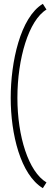

<svg xmlns="http://www.w3.org/2000/svg" viewBox="-20 -770 290 1004"><path d="M36 -258C36 -69 87 143 204 214L223 184C129 128 71 -57 71 -258V-259C71 -463 130 -664 223 -720L204 -750C86 -679 36 -445 36 -259Z"/></svg>

Font: Rawengulk
Style: Regular
Weight: 400
Version: Version 0.9